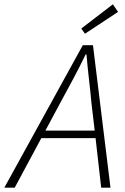

<svg xmlns="http://www.w3.org/2000/svg" viewBox="-68 -868 576 888"><path d="M325 -712 308 -736 454 -848 478 -813ZM210 -391 142 -264H370L355 -391Q350 -446 343.5 -501.5Q337 -557 332 -616H328Q299 -556 270 -502Q241 -448 210 -391ZM-48 0 315 -659H362L443 0H400L374 -229H123L0 0Z"/></svg>

Font: TypoPRO Source Sans Pro
Style: Italic
Weight: 300
Italic angle: -11°
Designer: Paul D. Hunt
Foundry: Adobe Systems Incorporated
Version: Version 1.075;PS 2.000;hotconv 1.0.86;makeotf.lib2.5.63406